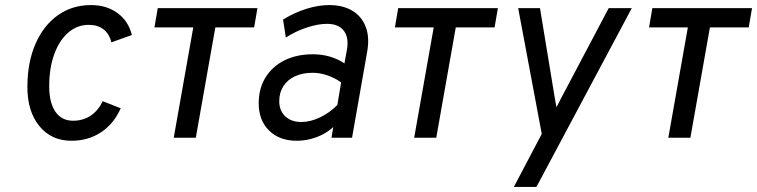

<svg xmlns="http://www.w3.org/2000/svg" viewBox="-20 -543 2985 757"><path d="M262 12Q182.5 12 135.2 -45.8Q88 -103.5 88 -200Q88 -296.5 119.5 -369.2Q151 -442 207.5 -482.5Q264 -523 339 -523Q400 -523 443 -491.8Q486 -460.5 500 -405L419 -376Q411.5 -409 388.5 -427Q365.5 -445 330 -445Q284 -445 248.8 -414.2Q213.5 -383.5 193.8 -329Q174 -274.5 174 -203Q174 -138 198.5 -102.5Q223 -67 268 -67Q307 -67 336.8 -86.5Q366.5 -106 385 -144L456 -116Q428.5 -54.5 378 -21.2Q327.5 12 262 12Z M665 0 742 -435H589L602 -511H995L982 -435H829L752 0Z M1150 12Q1082 12 1041 -28.2Q1000 -68.5 1000 -136Q1000 -194 1026.8 -237.5Q1053.5 -281 1101.5 -305Q1149.5 -329 1214 -329Q1248.5 -329 1280.5 -319.8Q1312.5 -310.5 1338 -293L1347 -342Q1357 -393 1336.2 -421Q1315.5 -449 1269 -449Q1234 -449 1189.8 -434.5Q1145.5 -420 1107 -395L1096 -466Q1142 -494 1188.8 -508.5Q1235.5 -523 1278 -523Q1332.5 -523 1369.5 -500.5Q1406.5 -478 1422 -437Q1437.5 -396 1428 -341L1368 0H1287L1294 -42Q1266.5 -16.5 1228.2 -2.2Q1190 12 1150 12ZM1168 -62Q1203.5 -62 1241.8 -80.2Q1280 -98.5 1310 -129L1325 -218Q1299.5 -236 1270.5 -246Q1241.5 -256 1213 -256Q1172.5 -256 1143 -242.2Q1113.5 -228.5 1097.2 -203.2Q1081 -178 1081 -144Q1081 -106.5 1104.8 -84.2Q1128.5 -62 1168 -62Z M1613 0 1690 -435H1537L1550 -511H1943L1930 -435H1777L1700 0Z M2006 194 2116 -15 2023 -511H2109L2167 -159Q2168.5 -150 2170.5 -138.8Q2172.5 -127.5 2174 -120Q2177 -126 2183 -137.8Q2189 -149.5 2194 -159L2380 -511H2471L2095 194Z M2615 0 2692 -435H2539L2552 -511H2945L2932 -435H2779L2702 0Z"/></svg>

Font: Overpass
Style: Italic
Weight: 400
Italic angle: -10°
Designer: Delve Withrington, Dave Bailey, Thomas Jockin
Foundry: Delve Fonts LLC
Version: Version 4.000